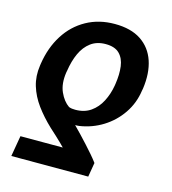

<svg xmlns="http://www.w3.org/2000/svg" viewBox="-109 -643 821 916"><g transform="rotate(15 301.0 -185.0)"><path d="M411.1 183.6H31.2L48.8 81.1H257.8Q252 74.2 239.5 62.5Q227.1 50.8 211.2 35.6Q195.3 20.5 178.7 5.9Q134.8 -35.6 103.5 -78.4Q72.3 -121.1 58.1 -168Q43.9 -214.8 51.8 -268.6L53.2 -278.3Q65.9 -360.4 105 -422.1Q144 -483.9 205.8 -518.3Q267.6 -552.7 345.7 -552.7Q425.8 -552.7 475.8 -519.5Q525.9 -486.3 545.9 -427Q565.9 -367.7 554.7 -289.1L552.7 -279.3Q543.9 -215.8 509 -164.6Q474.1 -113.3 421.6 -80.6Q369.1 -47.9 306.6 -38.6Q301.3 -38.1 297.1 -37.8Q293 -37.6 287.1 -37.6Q303.2 -21.5 321.8 -2Q340.3 17.6 359.1 38.1Q377.9 58.6 394.5 77.9Q411.1 97.2 422.9 113.3ZM420.9 -268.6 422.4 -278.3Q429.7 -326.2 424.6 -364.7Q419.4 -403.3 396.7 -426Q374 -448.7 328.6 -448.7Q285.2 -448.7 255.4 -426.5Q225.6 -404.3 208 -366Q190.4 -327.6 183.1 -278.3L181.2 -268.6Q172.9 -211.9 190.7 -172.4Q208.5 -132.8 236.8 -113.3Q244.6 -110.4 252 -109.4Q259.3 -108.4 268.6 -108.4Q313.5 -108.4 344.7 -130.4Q376 -152.3 394.8 -189Q413.6 -225.6 420.9 -268.6Z"/></g></svg>

Font: Inter 20pt SemiBold
Style: Italic
Weight: 600
Italic angle: -9.3988°
Version: Version 4.001;git-66647c0bb